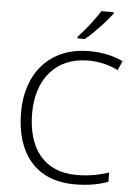

<svg xmlns="http://www.w3.org/2000/svg" viewBox="-62 -995 747 1052"><g transform="rotate(5 311.5 -469.0)"><path d="M520 -940V-948H452C426 -904 372 -836 335 -797V-788H375C425 -828 490 -899 520 -940ZM404 -672C464 -672 519 -659 569 -634L592 -685C538 -711 474 -724 405 -724C187 -724 62 -571 62 -359C62 -136 172 10 388 10C467 10 523 -2 572 -20V-71C521 -54 464 -42 394 -42C214 -42 123 -167 123 -359C123 -546 227 -672 404 -672Z"/></g></svg>

Font: Noto Sans Gurmukhi Light
Style: Regular
Weight: 300
Designer: Jelle Bosma - Monotype Design Team
Foundry: Monotype Imaging Inc.
Version: Version 2.004